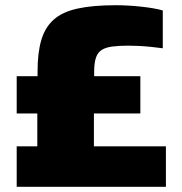

<svg xmlns="http://www.w3.org/2000/svg" viewBox="-20 -716 696 736"><path d="M44 0V-155H123V-281H44V-424H124V-442Q124 -513 138 -561.5Q152 -610 185 -640Q218 -670 276.5 -683Q335 -696 424 -696Q470 -696 521 -690.5Q572 -685 604 -676V-531Q582 -534 557 -536.5Q532 -539 510 -540Q488 -541 472 -541Q435 -541 409.5 -537.5Q384 -534 369 -524Q354 -514 347.5 -494Q341 -474 341 -442V-424H518V-281H340V-155H616V0Z"/></svg>

Font: Saira SemiExpanded ExtraBold
Style: Regular
Weight: 800
Width: 6
Designer: Hector Gatti with collaboration of the Omnibus-Type team
Foundry: Omnibus-Type
Version: Version 1.101